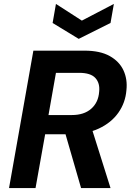

<svg xmlns="http://www.w3.org/2000/svg" viewBox="-20 -958 675 978"><path d="M26 0 150 -700H410Q490 -700 539 -672.5Q588 -645 609 -599.5Q630 -554 624 -499Q619 -435 583 -384Q547 -333 484 -303.5Q421 -274 335 -274H210L161 0ZM393 0 304 -308H446L543 0ZM227 -372H346Q408 -372 444.5 -404Q481 -436 485 -490Q490 -534 466 -560.5Q442 -587 383 -587H265ZM560 -938 543 -841 381 -760 248 -841 265 -938 397 -853Z"/></svg>

Font: DM Sans 12pt
Style: Bold Italic
Weight: 700
Italic angle: -10°
Version: Version 4.004;gftools[0.9.30]